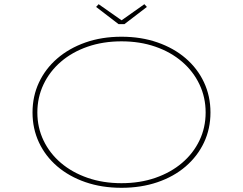

<svg xmlns="http://www.w3.org/2000/svg" viewBox="-20 -885 1158 915"><path d="M559 10Q465 10 387 -17Q309 -44 252.5 -92.5Q196 -141 165.5 -206.5Q135 -272 135 -349Q135 -426 165.5 -491.5Q196 -557 252.5 -606Q309 -655 387 -682.5Q465 -710 559 -710Q652 -710 730 -683Q808 -656 864.5 -607.5Q921 -559 952 -493Q983 -427 983 -349Q983 -271 952 -205.5Q921 -140 864.5 -91.5Q808 -43 730 -16.5Q652 10 559 10ZM559 -12Q647 -12 720.5 -37.5Q794 -63 847.5 -108.5Q901 -154 930.5 -215.5Q960 -277 960 -349Q960 -421 930.5 -483Q901 -545 847.5 -591Q794 -637 720.5 -662.5Q647 -688 559 -688Q471 -688 397.5 -662.5Q324 -637 270.5 -591Q217 -545 187.5 -483Q158 -421 158 -349Q158 -277 187.5 -215.5Q217 -154 270.5 -108.5Q324 -63 397.5 -37.5Q471 -12 559 -12ZM545 -770 438 -852 450 -865 567 -783H552L668 -865L680 -852L573 -770Z"/></svg>

Font: Lexend Zetta Thin
Style: Regular
Weight: 250
Version: Version 1.007